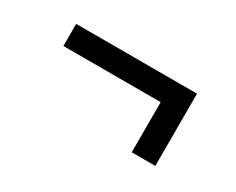

<svg xmlns="http://www.w3.org/2000/svg" viewBox="-49 -565 692 564"><g transform="rotate(30 297.5 -282.5)"><path d="M85 -405H495V-160H415V-330H85Z"/></g></svg>

Font: Syne
Style: Regular
Weight: 400
Designer: Lucas Descroix
Foundry: Bonjour Monde
Version: Version 2.200